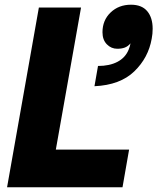

<svg xmlns="http://www.w3.org/2000/svg" viewBox="-20 -795 668 815"><path d="M500 0H10L145 -763H324L217 -160H528ZM396 -515Q445 -515 478.5 -532.5Q512 -550 526 -584Q532 -599 534 -611Q523 -598 509.5 -593Q496 -588 478 -588Q452 -588 433.5 -607Q415 -626 415 -658Q415 -709 449.5 -742Q484 -775 536 -775Q582 -775 605 -747.5Q628 -720 628 -673Q628 -651 624 -631Q610 -550 550 -492Q490 -434 381 -429Z"/></svg>

Font: Open Sauce One Black Italic
Style: Regular
Weight: 900
Italic angle: -10°
Designer: Alfredo Marco Pradil
Foundry: Creative Sauce Fz LLC
Version: Version 1.477